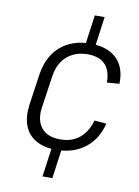

<svg xmlns="http://www.w3.org/2000/svg" viewBox="-92 -851 694 962"><g transform="rotate(10 255.0 -370.0)"><path d="M361 -790 340 -638H290L311 -790ZM264 -102 243 50H193L214 -102ZM236 -93Q175 -93 134 -116.5Q93 -140 75.5 -184Q58 -228 66 -290L89 -450Q98 -511 127.5 -555.5Q157 -600 205 -623.5Q253 -647 314 -647Q402 -647 448.5 -601.5Q495 -556 492 -474L429 -469Q429 -530 399 -561Q369 -592 309 -592Q267 -592 234 -575Q201 -558 180.5 -527Q160 -496 154 -452L130 -288Q121 -223 152 -185.5Q183 -148 247 -148Q306 -148 345 -179.5Q384 -211 401 -271L462 -266Q442 -184 382.5 -138.5Q323 -93 236 -93Z"/></g></svg>

Font: Pathway Extreme SemiCondensed ExtraLight
Style: Italic
Weight: 250
Width: 4
Italic angle: -8°
Version: Version 1.001;gftools[0.9.26]